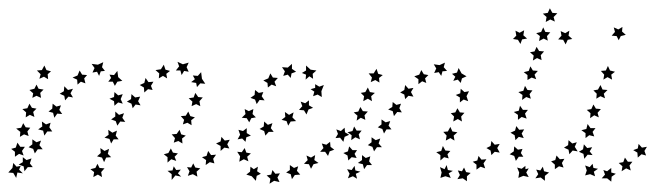

<svg xmlns="http://www.w3.org/2000/svg" viewBox="-53 -445 1621 463"><path d="M501 -108 495 -97 500 -87 488 -89 479 -81V-93L468 -99L479 -104L481 -115L489 -106ZM468 -72 461 -62 464 -51 453 -54 443 -47 444 -59 434 -66 445 -69 449 -81 456 -71ZM430 -39 421 -31 423 -19 412 -25 400 -21 404 -32 398 -42 408 -41 413 -51 418 -41ZM384 -19 370 -22 361 -11V-25L351 -33L363 -34L366 -44L372 -35L383 -36L376 -27ZM351 -53V-66L342 -73L353 -76L359 -87L364 -77L376 -75L368 -67L372 -57L360 -61ZM366 -101 369 -112 361 -121 373 -122 380 -132 384 -121 395 -118 386 -111 387 -99 377 -105ZM388 -145 391 -156 383 -165 395 -166 401 -176 406 -165 417 -162 408 -155 409 -143 399 -149ZM409 -189 411 -200 402 -208 414 -210 418 -221 425 -211 436 -210 428 -201 430 -189 420 -194ZM422 -235 420 -245 408 -247 417 -254 412 -263 424 -262 432 -271 434 -255 442 -243 430 -244ZM402 -272 391 -274 385 -264 382 -275H371L379 -285L375 -296L388 -290L402 -294L397 -283ZM357 -274 348 -267 350 -256 340 -262 330 -256 331 -268 322 -276 335 -278 342 -289 346 -277ZM317 -248 311 -238 315 -228 304 -230 295 -222 294 -234 284 -240 295 -245 298 -257 305 -247ZM285 -212 280 -201 286 -191 274 -193 267 -184 264 -195 253 -200 263 -206 264 -218 273 -210ZM246 -172 242 -161 249 -151 237 -152 230 -142 226 -153 215 -157 225 -164V-176L234 -168ZM229 -130 226 -118 233 -109H221L215 -99L211 -110L199 -113L209 -120L208 -132L218 -125ZM210 -86 207 -74 215 -66 203 -65 198 -54 193 -65 181 -68 190 -76 189 -88 199 -81ZM172 -18 174 -30 165 -37 177 -40 182 -50 187 -40 199 -39 191 -30 193 -18 183 -24ZM223 -190 222 -201 211 -207 222 -211 223 -223 232 -215 243 -218 238 -206 243 -195 232 -198ZM224 -238 219 -248H208L215 -257L211 -265L222 -264L230 -274L232 -259L242 -250L230 -248ZM200 -274 190 -273 186 -262 181 -272 170 -270 175 -281 168 -291 183 -289 196 -295 193 -283ZM157 -264 150 -256 153 -244 142 -248 134 -241 133 -253 122 -258 134 -263 139 -275 145 -265ZM123 -231 117 -220 123 -210 112 -212 104 -203 102 -214 91 -219 101 -225 102 -237 111 -228ZM94 -191 90 -180 97 -170 85 -171 78 -161 75 -173 64 -176 73 -183 74 -195 83 -188ZM69 -149 66 -138 73 -128H61L54 -118L51 -130L39 -133L49 -140L48 -152L58 -145ZM46 -106 42 -95 50 -85H38L31 -75L27 -86L16 -90L25 -97V-109L35 -102ZM23 -63 19 -51 26 -42H14L6 -32L4 -44L-8 -48L2 -54V-66L11 -59ZM-14 -16 -21 -28 -33 -29 -23 -40 -21 -52 -13 -43 -3 -45 -7 -36 2 -27 -11 -29ZM-17 -67V-79L-26 -86L-15 -89L-11 -101L-4 -91H7L0 -81L4 -70L-7 -74ZM-5 -115 -4 -127 -14 -135 -2 -137 3 -148 9 -138 20 -137 13 -128 16 -117 5 -121ZM9 -162 10 -174 1 -182 13 -184 18 -195 24 -185 35 -183 27 -175 30 -163 19 -168ZM25 -209 27 -220 18 -228 30 -231 35 -241 40 -231 52 -229 44 -221 46 -209 35 -214ZM42 -255 45 -266 36 -275 48 -276 54 -287 59 -276 70 -273 62 -266 63 -254 53 -260Z M573 -134 583 -140 584 -152 593 -144 604 -148 600 -136 607 -127H595L587 -118L584 -129ZM626 -156 635 -163 634 -175 644 -168 655 -174 652 -162 661 -153 648 -152 642 -142 638 -153ZM668 -180 676 -189 672 -200 683 -196 692 -203V-191L702 -185L691 -181L686 -169L680 -179ZM702 -213 705 -224 696 -230 707 -233V-242L717 -236L728 -240L722 -225L723 -211L713 -217ZM702 -255 693 -261 684 -253 685 -265 675 -269 685 -275V-287L696 -277L710 -275L701 -267ZM661 -272 650 -268 648 -257 641 -265 630 -262 634 -273 627 -283 641 -282 651 -291V-279ZM617 -257 609 -248 613 -237 602 -241 593 -234 592 -245 582 -251 594 -256 599 -268 605 -258ZM582 -223 578 -213 585 -203 573 -204 566 -194 562 -205 551 -209 561 -216 562 -228 571 -221ZM558 -182 556 -170 564 -162 553 -160 548 -150 542 -160 530 -161 539 -170 537 -182 547 -177ZM542 -136V-124L552 -118L541 -114L539 -103L531 -111L520 -109L526 -120L522 -132L533 -129ZM537 -88 541 -77 552 -75 543 -67 546 -56 535 -61 524 -55 526 -68 519 -79 530 -78ZM551 -43 559 -37 569 -43 567 -32 576 -26 566 -21 564 -9 554 -20 541 -24 550 -31ZM590 -22 601 -24 604 -35 611 -26 622 -27 616 -17 621 -6 608 -9 597 -2 599 -14ZM637 -29 646 -35V-47L656 -40L666 -44L663 -33L671 -24L658 -23L651 -13L648 -25ZM680 -50 689 -59 686 -70 697 -65 707 -71 705 -59 715 -52 703 -49 697 -38 692 -49ZM719 -79 727 -88 723 -99 734 -96 743 -103 744 -91 753 -84 742 -80 738 -69 731 -79ZM756 -112 762 -122 758 -133 769 -129 778 -137 779 -126 789 -120 778 -115 775 -103 767 -113Z M1152 -98 1146 -88 1152 -77 1140 -79 1132 -71 1130 -82 1120 -88 1130 -93 1132 -105 1140 -96ZM1120 -61 1113 -51 1117 -39 1106 -43 1096 -36V-48L1087 -55L1098 -58L1101 -69L1108 -60ZM1082 -28 1073 -20V-8L1063 -15L1050 -13L1056 -23L1051 -34L1061 -32L1066 -41L1071 -30ZM1034 -16 1021 -20 1009 -16 1012 -29 1008 -42 1019 -37 1024 -47 1027 -35 1039 -33 1029 -27ZM1009 -58V-71L999 -78L1011 -81L1015 -93L1021 -82L1033 -81L1026 -73L1029 -63L1018 -66ZM1022 -106 1024 -118 1016 -127 1027 -128 1033 -139 1038 -128 1050 -126 1041 -118 1043 -106 1033 -112ZM1040 -152 1042 -164 1034 -172 1045 -174 1050 -184 1056 -174 1067 -173 1059 -164 1061 -152 1051 -158ZM1056 -198V-210L1046 -216L1057 -220L1058 -231L1067 -223L1078 -225L1072 -213L1076 -201L1065 -205ZM1058 -245 1051 -253 1040 -250 1045 -260 1037 -267 1049 -270 1053 -281 1060 -268 1072 -261 1061 -256ZM1025 -274 1014 -273 1011 -262 1005 -271 994 -269 999 -280 993 -290 1007 -288 1020 -294 1017 -283ZM980 -264 972 -256 975 -245 965 -249 956 -242V-254L946 -261L958 -265L963 -276L969 -266ZM944 -233 938 -223 944 -212 932 -214 924 -206 922 -217 912 -222 922 -228 924 -240 932 -231ZM914 -195 910 -184 916 -174 905 -175 897 -165 894 -177 883 -181 893 -187 894 -199 903 -192ZM888 -153 884 -142 891 -133H879L873 -123L869 -134L858 -138L867 -145V-157L877 -150ZM864 -111 860 -99 868 -90H856L849 -80L845 -91L834 -95L843 -102V-114L853 -107ZM840 -68 837 -56 844 -47H832L825 -37L822 -49L810 -52L820 -59V-71L829 -64ZM808 -14 798 -20 786 -15 790 -26 784 -37 795 -35 802 -45 804 -34 816 -31 805 -26ZM787 -58 785 -70 775 -76 786 -80 789 -92 797 -83H808L802 -74L807 -64L795 -66ZM794 -107 795 -119 785 -126 797 -129 801 -140 807 -130H819L812 -121L815 -109L804 -114ZM807 -154 809 -166 800 -174 811 -176 816 -187 822 -177 834 -176 826 -167 828 -156 817 -161ZM823 -201 825 -213 817 -221 828 -223 834 -234 839 -223 851 -221 842 -213 844 -201 834 -207ZM841 -247 844 -258 836 -268H848L855 -279L859 -267L870 -264L861 -257L862 -246L852 -252Z M1327 -351 1316 -349 1311 -338 1305 -349 1293 -350 1301 -359 1299 -370 1310 -365 1320 -371 1318 -359ZM1218 -352 1206 -350 1202 -339 1196 -349 1184 -351 1192 -359 1190 -371 1200 -366 1211 -372 1209 -360ZM1338 -102 1333 -91 1340 -80 1328 -82 1320 -73 1318 -84 1307 -89 1317 -95 1318 -107 1327 -99ZM1308 -62 1302 -52 1306 -41 1295 -44 1285 -37V-48L1276 -56L1286 -59L1289 -70L1297 -61ZM1271 -29 1261 -21V-9L1251 -17L1238 -15L1245 -25L1240 -36L1250 -34L1256 -43L1259 -32ZM1222 -18 1209 -21 1197 -16 1199 -29 1194 -41 1205 -38 1214 -45V-37L1222 -39L1216 -29ZM1191 -57 1187 -69 1176 -73 1186 -80 1187 -92 1196 -84 1207 -86 1203 -76 1209 -67H1198ZM1190 -107 1188 -119 1178 -125 1189 -130 1192 -141 1199 -132 1211 -133 1205 -123 1210 -112 1198 -115ZM1196 -156V-168L1186 -175L1198 -178L1201 -190L1208 -180H1220L1213 -171L1217 -159L1205 -163ZM1206 -204 1207 -216 1197 -223 1209 -226 1213 -238 1219 -228 1231 -227 1224 -218 1227 -207 1216 -211ZM1219 -252V-264L1210 -271L1222 -274L1226 -285L1232 -275L1244 -274L1236 -265L1240 -254L1229 -258ZM1232 -299 1234 -311 1225 -319 1236 -321 1241 -332 1247 -322 1259 -321 1251 -312 1253 -300 1242 -305ZM1247 -346 1249 -358 1240 -365 1252 -368 1257 -379 1262 -368 1274 -367 1266 -358 1268 -347 1258 -352ZM1263 -392 1265 -404 1256 -412 1268 -414 1273 -425 1279 -414 1291 -413 1282 -404 1285 -393 1274 -398Z M1421 -40V-29L1432 -26L1422 -19L1421 -7L1411 -15H1398L1406 -24L1402 -35L1411 -32ZM1376 -50 1378 -40 1389 -38 1379 -31 1382 -20 1370 -25 1358 -22 1362 -34 1358 -46 1369 -42ZM1454 -65 1461 -55H1472L1465 -46L1468 -34L1457 -39L1446 -32L1448 -44L1439 -52L1450 -54ZM1355 -97 1363 -88 1375 -90 1369 -80 1376 -71 1364 -72 1356 -62 1354 -74 1343 -79 1353 -85ZM1487 -98 1495 -89 1507 -91 1501 -81 1505 -70 1494 -73 1485 -65 1484 -77 1474 -83 1485 -87ZM1364 -146 1371 -136H1383L1376 -127L1380 -116L1368 -119L1359 -112V-124L1349 -131L1361 -134ZM1378 -193 1384 -183 1396 -182 1388 -173 1391 -162 1380 -167 1370 -160 1371 -172 1362 -180 1373 -182ZM1395 -240 1400 -229 1412 -228 1403 -219 1406 -208 1395 -213 1385 -207 1386 -219 1378 -227 1389 -229ZM1413 -286 1418 -275 1430 -272 1421 -265 1423 -253 1412 -259 1402 -253 1404 -265 1396 -274 1408 -275ZM1456 -361 1444 -358 1439 -348 1434 -358 1422 -359 1430 -368 1427 -379 1438 -374 1448 -380 1447 -369Z"/></svg>

Font: Santa christmas start
Style: Regular
Weight: 400
Designer: MUHAMMAD YONI
Version: Version 001.000